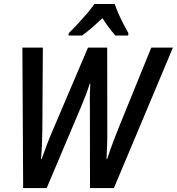

<svg xmlns="http://www.w3.org/2000/svg" viewBox="-20 -956 899 976"><path d="M97.7 0 93.8 -713.9H197.8L195.3 -296.9Q194.8 -256.3 193.1 -217.5Q191.4 -178.7 188.5 -147H191.4Q204.1 -182.6 219.2 -222.7Q234.4 -262.7 250 -297.9L427.2 -713.9H524.9L525.4 -303.2Q525.9 -263.7 524.7 -223.1Q523.4 -182.6 521.5 -147H524.4Q532.7 -172.4 542 -198.5Q551.3 -224.6 561.3 -250.5Q571.3 -276.4 581.1 -301.3L749 -713.9H858.9L559.1 0H437.5L437 -402.8Q436.5 -426.8 436.5 -448Q436.5 -469.2 437.3 -489.5Q438 -509.8 439 -530.3H436Q426.8 -501 416 -472.7Q405.3 -444.3 392.1 -413.1L217.3 0ZM328.1 -775.4 329.1 -786.6Q349.6 -807.1 373.8 -833Q397.9 -858.9 420.9 -885.5Q443.8 -912.1 459.5 -935.5H563Q570.3 -914.1 582.3 -886.7Q594.2 -859.4 608.2 -832.8Q622.1 -806.2 632.8 -787.1L631.3 -775.4H566.4Q556.6 -786.6 545.2 -800.8Q533.7 -814.9 522.5 -831.1Q511.2 -847.2 500.5 -863.8Q473.1 -837.4 447.3 -815.2Q421.4 -793 397.5 -775.4Z"/></svg>

Font: Open Sans SemiCondensed SemiBold
Style: Italic
Weight: 600
Width: 4
Italic angle: -12°
Designer: Monotype Design Team
Foundry: Monotype Imaging Inc.
Version: Version 3.000